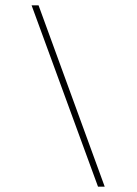

<svg xmlns="http://www.w3.org/2000/svg" viewBox="-20 -651 512 717"><path d="M346 46 98 -631H124L371 46Z"/></svg>

Font: Alumni Sans SC Thin
Style: Italic
Weight: 100
Italic angle: -8°
Designer: Robert E. Leuschke
Foundry: Robert E. Leuschke
Version: Version 1.016